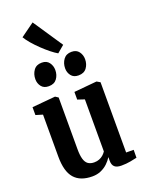

<svg xmlns="http://www.w3.org/2000/svg" viewBox="-194 -1161 944 1260"><g transform="rotate(-20 278.0 -531.0)"><path d="M428 9.5Q395.5 9.5 380.5 -4.2Q365.5 -18 365.5 -46V-72.5Q352.5 -51 332.5 -32Q312.5 -13 285.5 -1Q258.5 11 225 11Q141 11 99.5 -36.5Q58 -84 58 -188V-481L10 -495.5V-550.5L171 -565H172.5L193 -551.5V-190Q193 -147.5 200.8 -121.2Q208.5 -95 225 -83.2Q241.5 -71.5 267.5 -71.5Q287.5 -71.5 303 -77.8Q318.5 -84 330.2 -94.2Q342 -104.5 350.5 -117.5V-481L302.5 -497V-550.5L459 -565H462.5L485.5 -551.5V-61L538 -60.5L537.5 -5.5Q520.5 -1.5 491.2 4Q462 9.5 428 9.5ZM157.5 -643Q124 -643 107 -665Q90 -687 90 -716Q90 -751.5 109 -778Q128 -804.5 165.5 -804.5H166.5Q200 -804.5 217 -781.5Q234 -758.5 234 -729Q234 -694 215.2 -668.5Q196.5 -643 158.5 -643ZM365.5 -643Q332 -643 315 -665Q298 -687 298 -716Q298 -751.5 317.2 -778Q336.5 -804.5 373.5 -804.5H374.5Q408 -804.5 425 -781.5Q442 -758.5 442 -729Q442 -694 423.2 -668.5Q404.5 -643 366.5 -643ZM289 -825Q269.5 -836 243.2 -857Q217 -878 190 -903.8Q163 -929.5 140.5 -955.8Q118 -982 105 -1004L200.5 -1073L339 -866.5L290 -825Z"/></g></svg>

Font: Merriweather 24pt SemiCondensed
Style: Bold
Weight: 700
Width: 4
Designer: Eben Sorkin
Foundry: Eben Sorkin
Version: Version 2.100